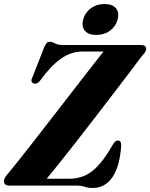

<svg xmlns="http://www.w3.org/2000/svg" viewBox="-26 -924 748 956"><path d="M349 0H20.5Q-6.5 0 -6.5 -22.5Q-6.5 -31.5 -0.2 -41.2Q6 -51 15 -61Q28.5 -77 56.5 -112Q84.5 -147 122 -195Q159.5 -243 202 -297.8Q244.5 -352.5 287.8 -408.2Q331 -464 370.2 -514.8Q409.5 -565.5 440.5 -605.2Q471.5 -645 489.5 -667.5H385.5Q327.5 -667.5 277 -631.5Q226.5 -595.5 175.5 -525Q166 -512 157 -508.8Q148 -505.5 139.5 -509.5Q123 -516 137 -543L194.5 -690Q202 -705.5 207.5 -710.8Q213 -716 223.5 -716Q234 -716 247.5 -708Q261 -700 288 -700H674Q702 -700 702 -681Q702 -672 695.5 -662.8Q689 -653.5 678.5 -642.5Q656 -612 618.8 -563Q581.5 -514 536.2 -454.8Q491 -395.5 442.8 -333Q394.5 -270.5 349 -212.2Q303.5 -154 266.2 -107.5Q229 -61 206.5 -34H318Q357.5 -34 392.2 -47.8Q427 -61.5 461.5 -98Q496 -134.5 535 -202.5Q547.5 -224.5 560 -224.5Q577.5 -224.5 577.5 -200.5Q571 -96 534 -42Q497 12 436 12Q413 12 395.8 6Q378.5 0 349 0ZM453.5 -750Q414.5 -750 396.8 -771Q379 -792 388 -827Q397.5 -861.5 426.2 -882.8Q455 -904 494 -904Q533.5 -904 551.2 -883Q569 -862 559.5 -827Q550.5 -792.5 521.8 -771.2Q493 -750 453.5 -750Z"/></svg>

Font: Fraunces 72pt S000
Style: Bold Italic
Weight: 700
Italic angle: -16°
Version: Version 1.000; ttfautohint (v1.8.3)